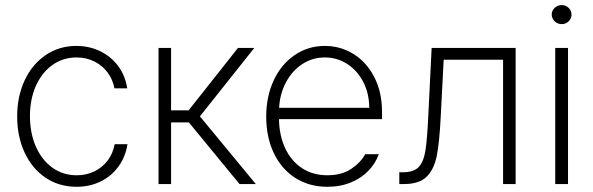

<svg xmlns="http://www.w3.org/2000/svg" viewBox="-20 -717 2310 748"><path d="M46.9 -263.7Q46.9 -341.8 76.2 -404.3Q105.5 -466.8 158 -502.4Q210.4 -538.1 277.3 -538.1Q328.1 -538.1 370.6 -517.3Q413.1 -496.6 440.7 -459.2Q468.3 -421.9 475.6 -373H425.8Q419.4 -407.2 399.2 -434.6Q378.9 -461.9 347.7 -477.5Q316.4 -493.2 278.3 -493.2Q225.6 -493.2 184.3 -463.9Q143.1 -434.6 119.9 -382.6Q96.7 -330.6 96.7 -264.6Q96.7 -198.7 119.6 -146.2Q142.6 -93.8 183.8 -64Q225.1 -34.2 278.3 -34.2Q315.9 -34.2 347.2 -49.1Q378.4 -64 399.2 -91.3Q419.9 -118.7 426.8 -155.3H476.6Q469.2 -106.9 442.1 -69.1Q415 -31.2 372.6 -10.3Q330.1 10.7 278.3 10.7Q210 10.7 157.5 -24.7Q105 -60.1 75.9 -122.6Q46.9 -185.1 46.9 -263.7Z M597.7 -530.3H646.5V-287.1H714.8L907.2 -530.3H970.7L758.8 -263.7L976.6 0H913.1L715.8 -240.2H646.5V0H597.7Z M1017.1 -262.7Q1017.1 -341.3 1046.4 -404.1Q1075.7 -466.8 1127.9 -502.4Q1180.2 -538.1 1245.6 -538.1Q1305.7 -538.1 1356.4 -507.1Q1407.2 -476.1 1437.7 -417.5Q1468.3 -358.9 1468.3 -280.3V-252.9H1066.9Q1067.9 -189 1091.1 -139.4Q1114.3 -89.8 1156.5 -62Q1198.7 -34.2 1255.4 -34.2Q1311.5 -34.2 1348.4 -59.1Q1385.3 -84 1402.8 -116.2H1455.6Q1443.8 -82 1416.5 -53Q1389.2 -23.9 1347.9 -6.6Q1306.6 10.7 1255.4 10.7Q1184.1 10.7 1129.9 -24.2Q1075.7 -59.1 1046.4 -121.3Q1017.1 -183.6 1017.1 -262.7ZM1418.5 -296.9Q1418.5 -351.6 1395.8 -396.5Q1373 -441.4 1333.5 -467.3Q1293.9 -493.2 1245.6 -493.2Q1197.3 -493.2 1157.7 -467.3Q1118.2 -441.4 1094.2 -396.5Q1070.3 -351.6 1067.4 -296.9Z M1535.6 -45.9H1550.3Q1591.8 -45.9 1611.1 -66.2Q1630.4 -86.4 1637.5 -130.9Q1644.5 -175.3 1648.9 -273.4L1661.6 -530.3H1988.8V0H1939.9V-484.4H1708.5L1696.8 -258.8Q1691.9 -160.6 1681.2 -108.2Q1670.4 -55.7 1641.4 -27.8Q1612.3 0 1554.2 0H1535.6Z M2143.1 -530.3H2192.9V0H2143.1ZM2129.4 -660.2Q2129.4 -675.3 2140.9 -686.3Q2152.3 -697.3 2168.5 -697.3Q2184.1 -697.3 2195.3 -686.3Q2206.5 -675.3 2206.5 -660.2Q2206.5 -645 2195.3 -634Q2184.1 -623 2168.5 -623Q2152.3 -623 2140.9 -634Q2129.4 -645 2129.4 -660.2Z"/></svg>

Font: Pretendard Std ExtraLight
Style: Regular
Weight: 200
Designer: Base glyphs from Inter by Rasmus Andersson; Hangeul glyphs from Noto Sans CJK(Source Han Sans) by Jang Soo-young and Kan
Foundry: Kil Hyung-jin
Version: Version 1.309